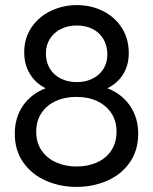

<svg xmlns="http://www.w3.org/2000/svg" viewBox="-20 -725 600 753"><path d="M38 -201Q38 -263.5 69.8 -310Q101.5 -356.5 159 -379Q120 -398 97.5 -434.8Q75 -471.5 75 -520Q75 -576 104 -618.2Q133 -660.5 180.5 -682.8Q228 -705 281 -705Q337 -705 383.8 -681.8Q430.5 -658.5 457.8 -615.8Q485 -573 485 -517Q485 -469 462.8 -433.5Q440.5 -398 401 -379Q458.5 -356.5 490.2 -309.5Q522 -262.5 522 -201Q522 -134.5 488.5 -87.2Q455 -40 399.8 -16Q344.5 8 280 8Q216 8 160.8 -16Q105.5 -40 71.8 -87.2Q38 -134.5 38 -201ZM280 -72Q323.5 -72 359.2 -87.5Q395 -103 416 -134Q437 -165 437 -209Q437 -250 417 -280.8Q397 -311.5 361.5 -328.2Q326 -345 280 -345Q234 -345 198.2 -328.5Q162.5 -312 142.2 -281Q122 -250 122 -209Q122 -165 143.5 -134.2Q165 -103.5 201 -87.8Q237 -72 280 -72ZM282 -403Q316 -403 343.2 -416.8Q370.5 -430.5 385.8 -455Q401 -479.5 401 -511Q401 -545 386.2 -570.8Q371.5 -596.5 344.2 -610.8Q317 -625 281 -625Q247.5 -625 220 -611.8Q192.5 -598.5 176.2 -573.5Q160 -548.5 160 -515Q160 -481.5 175.5 -456Q191 -430.5 218.5 -416.8Q246 -403 282 -403Z"/></svg>

Font: HK Grotesk
Style: Regular
Weight: 400
Designer: Alfredo Marco Pradil
Foundry: Hanken Design Co.
Version: Version 3.001